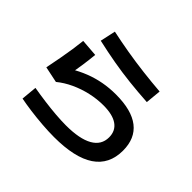

<svg xmlns="http://www.w3.org/2000/svg" viewBox="-174 -1044 1347 1347"><g transform="rotate(45 500.0 -370.5)"><path d="M495 42Q440 42 376 37Q312 32 252.5 24Q193 16 148 7L159 -110Q218 -100 278 -92Q338 -84 394 -79.5Q450 -75 495 -75Q631 -75 700.5 -114.5Q770 -154 770 -230Q770 -294 722.5 -327.5Q675 -361 583 -361Q520 -361 456 -346.5Q392 -332 334 -305Q276 -278 231 -241L111 -266Q124 -331 134 -385Q144 -439 151 -486.5Q158 -534 163 -580L292 -570Q287 -517 279 -461.5Q271 -406 260 -350L241 -378Q295 -411 351.5 -433Q408 -455 467.5 -466Q527 -477 591 -477Q747 -477 826 -415.5Q905 -354 905 -233Q905 -96 802.5 -27Q700 42 495 42ZM782 -592Q686 -598 599.5 -607.5Q513 -617 427.5 -632Q342 -647 249 -668L274 -783Q358 -765 443.5 -750.5Q529 -736 617 -725.5Q705 -715 793 -708Z"/></g></svg>

Font: M PLUS 2 Thin
Style: Bold
Weight: 700
Version: Version 1.001